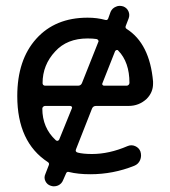

<svg xmlns="http://www.w3.org/2000/svg" viewBox="-20 -618 592 667"><path d="M313.5 -250Q303.7 -250 299.8 -241.2L244.1 -99.6Q240.2 -90.8 250 -87.9Q268.6 -83 299.8 -83Q359.4 -83 422.9 -110.4Q436.5 -116.2 449.7 -110.4Q462.9 -104.5 467.8 -91.8Q472.7 -76.2 466.8 -62Q460.9 -47.9 446.3 -42Q373 -12.7 293.9 -12.7Q251 -12.7 219.7 -20.5Q212.9 -22.5 210 -16.6L199.2 7.8Q194.3 20.5 181.6 26.4Q174.8 29.3 167 29.3Q162.1 29.3 156.2 27.3Q143.6 23.4 137.7 11.2Q131.8 -1 137.7 -13.7L149.4 -43.9Q152.3 -50.8 146.5 -54.7Q40 -124 40 -284.2Q40 -410.2 106 -483.4Q171.9 -556.6 284.2 -556.6Q317.4 -556.6 345.7 -548.8Q352.5 -546.9 355.5 -552.7L364.3 -577.1Q370.1 -589.8 382.8 -594.7Q388.7 -597.7 395.5 -597.7Q401.4 -597.7 408.2 -595.7Q420.9 -590.8 426.3 -578.6Q431.6 -566.4 426.8 -553.7L417 -528.3Q414.1 -521.5 419.9 -517.6Q500 -466.8 511.7 -335Q511.7 -331.1 511.7 -327.1Q511.7 -296.9 489.3 -274.4Q462.9 -250 426.8 -250ZM229.5 -241.2Q231.4 -244.1 229.5 -247.1Q227.5 -250 223.6 -250H136.7Q132.8 -250 129.9 -247.1Q127 -244.1 127 -241.2Q127 -173.8 173.8 -130.9Q175.8 -128.9 178.7 -128.9Q179.7 -128.9 180.7 -128.9Q183.6 -129.9 185.5 -132.8ZM390.6 -442.4Q388.7 -445.3 385.3 -444.3Q381.8 -443.4 379.9 -440.4L335.9 -329.1Q334 -326.2 335.9 -323.2Q337.9 -320.3 341.8 -320.3H419.9Q423.8 -320.3 426.8 -323.2Q429.7 -326.2 429.7 -330.1Q429.7 -402.3 390.6 -442.4ZM321.3 -471.7Q322.3 -472.7 322.3 -474.6Q322.3 -476.6 321.3 -478.5Q319.3 -481.4 315.4 -482.4Q302.7 -484.4 284.2 -484.4Q212.9 -484.4 171.9 -439.5Q127.9 -392.6 127.9 -329.1Q127.9 -326.2 129.9 -323.2Q132.8 -320.3 136.7 -320.3H251Q260.7 -320.3 264.6 -329.1Z"/></svg>

Font: Gen Jyuu GothicX Regular
Style: Regular
Weight: 400
Designer: [Source Han Sans]
Ryoko NISHIZUKA  (kana & ideographs); Paul D. Hunt (Latin, Greek & Cyrillic); Wenlong ZHANG  (bopomofo
Version: Version 1.002.20150607